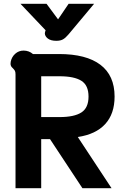

<svg xmlns="http://www.w3.org/2000/svg" viewBox="-20 -982 653 1002"><path d="M61 -594Q61 -607 57.5 -613Q54 -619 46 -627Q35 -636 35 -649Q35 -656 36 -660Q41 -685 59.5 -701.5Q78 -718 103 -718Q131 -718 152 -700H288Q430 -700 504 -644Q578 -588 578 -478Q578 -388 529 -334.5Q480 -281 386 -267L562 0H410L241 -256H195V0H61ZM291 -371Q367 -371 404.5 -395Q442 -419 442 -478Q442 -537 404.5 -560.5Q367 -584 291 -584H195V-371ZM214 -809Q214 -812 216 -818L218 -824L87 -962H223L283 -881L338 -962H471L338 -803Q322 -784 308.5 -776.5Q295 -769 274 -769Q245 -769 229.5 -781Q214 -793 214 -809Z"/></svg>

Font: Niramit
Style: Bold
Weight: 700
Designer: Katatrad Aksorn Co.,Ltd.
Foundry: Cadson Demak Co.,Ltd.
Version: Version 1.001; ttfautohint (v1.6)